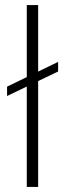

<svg xmlns="http://www.w3.org/2000/svg" viewBox="-20 -740 258 760"><path d="M8 -360V-397L210 -495V-457ZM86 0V-720H131V0Z"/></svg>

Font: DM Sans 11pt ExtraLight
Style: Regular
Weight: 250
Version: Version 4.004;gftools[0.9.30]